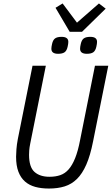

<svg xmlns="http://www.w3.org/2000/svg" viewBox="-20 -1078 646 1110"><path d="M245 -698 155 -249Q150 -224 149 -208.5Q148 -193 148 -183Q148 -112 179.5 -84Q211 -56 266 -56Q301 -56 328.5 -65.5Q356 -75 377 -99Q398 -123 414.5 -164Q431 -205 443 -268L529 -698H606L518 -260Q502 -179 479 -126.5Q456 -74 425 -43.5Q394 -13 354 -0.5Q314 12 263 12Q219 12 184 2.5Q149 -7 124.5 -28.5Q100 -50 86.5 -85Q73 -120 73 -172Q73 -189 75 -215.5Q77 -242 83 -274L168 -698ZM383 -894 301 -1033 342 -1058 425 -947 552 -1058 591 -1028 454 -894ZM316 -767Q277 -767 277 -796Q277 -807 281 -824Q286 -847 298.5 -856Q311 -865 336 -865Q375 -865 375 -836Q375 -825 371 -808Q366 -785 353.5 -776Q341 -767 316 -767ZM482 -767Q443 -767 443 -796Q443 -807 447 -824Q452 -847 464.5 -856Q477 -865 502 -865Q541 -865 541 -836Q541 -825 537 -808Q532 -785 519.5 -776Q507 -767 482 -767Z"/></svg>

Font: IBM Plex Sans Condensed
Style: Italic
Weight: 400
Width: 3
Italic angle: -11°
Designer: Mike Abbink, Paul van der Laan, Pieter van Rosmalen
Foundry: Bold Monday
Version: Version 1.3